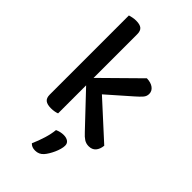

<svg xmlns="http://www.w3.org/2000/svg" viewBox="-267 -734 1041 1041"><g transform="rotate(45 253.0 -214.0)"><path d="M175 -2Q168 1 155.5 3.5Q143 6 128 6Q99 6 85 -5Q71 -16 71 -42V-649Q78 -651 91 -654Q104 -657 119 -657Q148 -657 161.5 -646Q175 -635 175 -609V-274L381 -477Q413 -476 431.5 -462Q450 -448 450 -426Q450 -408 438 -394Q426 -380 403 -360L270 -243L476 -55Q473 -26 458.5 -9.5Q444 7 418 7Q398 7 382.5 -3Q367 -13 349 -33L175 -217ZM229 229Q203 229 189 213Q205 177 216.5 139.5Q228 102 231 70Q255 59 280 59Q300 59 313 68Q326 77 326 95Q326 107 321.5 123Q317 139 310 154.5Q303 170 294.5 184Q286 198 278 207Q259 229 229 229Z"/></g></svg>

Font: Baloo 2 Latin Medium
Style: Regular
Weight: 500
Designer: Sarang Kulkarni and Ek Type
Foundry: Ek Type
Version: Version 1.001